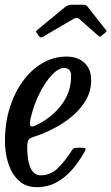

<svg xmlns="http://www.w3.org/2000/svg" viewBox="-24 -764 460 794"><path d="M-3.5 -180Q-3.5 -255 16.5 -318.8Q36.5 -382.5 71.8 -430Q107 -477.5 153 -503.8Q199 -530 250.5 -530Q297.5 -530 325.2 -504.2Q353 -478.5 353 -432Q353 -388 332 -351.2Q311 -314.5 276.5 -285Q242 -255.5 200.2 -233.8Q158.5 -212 116.5 -198.5Q100.5 -193.5 94.5 -186.2Q88.5 -179 88.5 -155Q88.5 -99.5 102.5 -69.2Q116.5 -39 144 -39Q185.5 -39 216.5 -69.8Q247.5 -100.5 274.5 -144Q278.5 -150.5 282.8 -151.8Q287 -153 298 -153H312.5Q327 -153 329.5 -150.2Q332 -147.5 325.5 -136Q304 -97.5 275.8 -64.2Q247.5 -31 210.8 -10.5Q174 10 127 10Q83 10 54 -16.8Q25 -43.5 10.8 -86.8Q-3.5 -130 -3.5 -180ZM120.5 -244Q186 -274 227.8 -327.2Q269.5 -380.5 270 -447Q271 -483 241 -483Q218 -483 190.8 -454.2Q163.5 -425.5 140 -379Q116.5 -332.5 103.5 -278Q98.5 -258 100.5 -247.2Q102.5 -236.5 120.5 -244ZM136.5 -615 129 -627Q124.5 -632.5 125.2 -634.5Q126 -636.5 132.5 -642L246.5 -736Q257 -744.5 274.5 -744.5H317Q327 -744.5 331 -742.5Q335 -740.5 338.5 -736L414 -640Q417 -636.5 417 -635Q417 -633.5 412 -629.5L397.5 -617.5Q391 -612 389 -612.2Q387 -612.5 381.5 -617L304.5 -685Q293.5 -694.5 279.5 -685.5L154 -612Q144 -605.5 136.5 -615Z"/></svg>

Font: Besley* Condensed
Style: Italic
Weight: 400
Width: 3
Italic angle: -13°
Designer: Owen Earl
Foundry: indestructible type*
Version: Version 3.000; ttfautohint (v1.8.3)